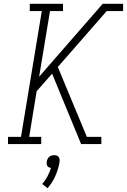

<svg xmlns="http://www.w3.org/2000/svg" viewBox="-20 -755 665 1006"><path d="M22 0V-38H90L199 -697H136V-735H310V-697H242L185 -353L518 -735H625V-697H539L283 -404L435 -38H511V0H405L253 -369L172 -277L133 -38H196V0ZM229 231 201 209Q217 191 228.5 169.5Q240 148 247 125Q241 124 236 121.5Q231 119 228 114.5Q225 110 224.5 104Q224 98 225 92Q226 85 229 78.5Q232 72 237.5 67Q243 62 250 60Q257 58 264 58Q271 58 277 60Q283 62 287 67Q291 72 292 78.5Q293 85 292 92V94L290 105Q283 139 268 171.5Q253 204 229 231Z"/></svg>

Font: Iosevka Etoile XLtObl
Style: Regular
Weight: 200
Italic angle: -9°
Designer: Belleve Invis
Foundry: Belleve Invis
Version: Version 15.5.2; ttfautohint (v1.8.4)